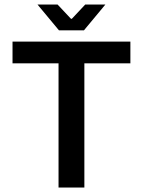

<svg xmlns="http://www.w3.org/2000/svg" viewBox="-20 -840 640 860"><path d="M361.8 -819.8H452.1L356 -704.1H244.1L147.9 -819.8H237.8L297.9 -755.9H301.8ZM242.2 0V-556.2H36.1V-653.8H564V-556.2H357.9V0Z"/></svg>

Font: SourceCodePro-Semibold
Style: Regular
Weight: 600
Monospace: yes
Designer: Paul D. Hunt
Foundry: Adobe Systems Incorporated
Version: Version 1.009;PS 1.000;hotconv 1.0.70;makeotf.lib2.5.5900